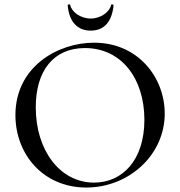

<svg xmlns="http://www.w3.org/2000/svg" viewBox="-20 -827 806 859"><path d="M386 -690C446 -690 481 -730 488 -803C488 -808 478 -809 477 -805C471 -774 431 -744 386 -744C340 -744 300 -774 294 -805C293 -809 282 -808 283 -803C289 -730 326 -690 386 -690ZM366 12C556 12 717 -133 717 -319C717 -480 598 -636 401 -636C239 -636 49 -529 49 -312C49 -136 174 12 366 12ZM401 -10C247 -10 140 -156 140 -347C140 -511 220 -612 360 -612C523 -612 626 -476 626 -291C626 -110 527 -10 401 -10Z"/></svg>

Font: Cormorant Infant Book
Style: Regular
Weight: 500
Designer: Christian Thalmann (Catharsis Fonts)
Version: Version 1.000;PS 002.000;hotconv 1.0.88;makeotf.lib2.5.64775